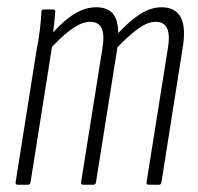

<svg xmlns="http://www.w3.org/2000/svg" viewBox="-20 -508 544 528"><path d="M29 0Q22 0 23 -7L80 -367Q87 -402 90 -429Q93 -456 94 -476Q94 -482 101 -482H127Q132 -482 132 -476Q131 -462 129.5 -447Q128 -432 126 -419Q159 -455 187.5 -471.5Q216 -488 244 -488Q275 -488 290 -471Q305 -454 305 -417Q339 -453 367.5 -470.5Q396 -488 424 -488Q462 -488 477 -460.5Q492 -433 482 -374L424 -7Q423 0 417 0H389Q382 0 383 -7L441 -371Q448 -410 440 -429Q432 -448 408 -448Q387 -448 362.5 -431Q338 -414 303 -378L244 -7Q243 0 237 0H209Q202 0 203 -7L261 -371Q268 -410 260 -429Q252 -448 228 -448Q207 -448 182 -431.5Q157 -415 123 -379L64 -7Q63 0 57 0Z"/></svg>

Font: Sofia Sans Extra Condensed Light
Style: Italic
Weight: 300
Italic angle: -9°
Version: Version 4.100